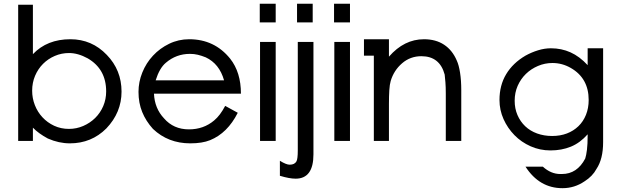

<svg xmlns="http://www.w3.org/2000/svg" viewBox="-20 -756 3322 1030"><path d="M355 13Q295.5 13 236.5 -13Q211.5 -26.5 191.8 -40.8Q172 -55 156.5 -71V0H77.5V-730.5H156.5V-465.5Q232.5 -545.5 357.5 -545.5Q473 -545.5 553 -461.5Q632 -380 632 -264.5Q632 -152.5 550.5 -67Q470.5 13 355 13ZM450.5 -443Q398.5 -471.5 350.5 -471.5Q310 -471.5 274 -456Q238 -440.5 211 -413.5Q184 -386.5 168.2 -349.5Q152.5 -312.5 152.5 -269.5Q152.5 -229 167 -192Q181.5 -155 207.8 -126.8Q234 -98.5 270.2 -81.5Q306.5 -64.5 350 -64.5Q390 -64.5 426.5 -80.2Q463 -96 490.5 -123Q518 -150 533.8 -186.8Q549.5 -223.5 549.5 -265.5Q549.5 -385.5 450.5 -443Z M806 -253.5Q809.5 -174.5 860 -121Q911 -62 993.5 -62Q1072.5 -62 1129 -110Q1161 -136.5 1188 -188L1255.5 -151Q1200.5 -42 1107 -4Q1065 13 1000.5 13Q882 13 800.5 -64.5Q762.5 -106.5 742.8 -155.2Q723 -204 723 -263Q723 -316.5 743.5 -367.2Q764 -418 800.8 -457.5Q837.5 -497 887.5 -521.2Q937.5 -545.5 995 -545.5Q1130.5 -545.5 1214.5 -441.5Q1272.5 -368.5 1272.5 -253.5ZM1083.5 -448.5Q1061 -457.5 1041.2 -462.2Q1021.5 -467 999 -467Q925.5 -467 870 -419.5Q836 -391.5 815 -325H1182Q1157 -414 1083.5 -448.5Z M1459 -531V0H1375V-531ZM1459 -736V-636H1373.5V-736Z M1566 202.5Q1532.5 202.5 1481.5 187V106.5Q1515.5 127.5 1534 127.5Q1560.5 127.5 1570.5 109.5Q1577.5 96 1577.5 51V-531H1661.5V72Q1661.5 202.5 1566 202.5ZM1657.5 -736V-636H1573.5V-736Z M1857.5 -531V0H1773.5V-531ZM1857.5 -736V-636H1772V-736Z M2371.5 -253.5Q2371.5 -289.5 2369.5 -314.2Q2367.5 -339 2365.5 -356Q2339 -454.5 2240.5 -454.5Q2181 -454.5 2137 -416.5Q2093 -378.5 2076 -322Q2070.5 -303.5 2068.5 -272Q2066.5 -240.5 2066.5 -198.5V0H1985.5V-457.5H1932.5V-545.5H2066.5V-452Q2148 -545.5 2254.5 -545.5Q2318 -545.5 2362.5 -516Q2407 -486.5 2430.5 -431Q2441.5 -407.5 2448 -366.2Q2454.5 -325 2454.5 -272V0H2371.5Z M3180 150Q3159 189.5 3115.5 217Q3062 253.5 2997.5 253.5Q2873.5 253.5 2799 138H2892Q2935.5 177.5 2985.5 177.5H2994.5Q3076 177.5 3119.5 94.5Q3125 77.5 3128.8 47.2Q3132.5 17 3132.5 -30V-35.5Q3092 10.5 3042.5 30.8Q2993 51 2933 51Q2876.5 51 2826.5 28.8Q2776.5 6.5 2739.8 -31Q2703 -68.5 2681.2 -117.2Q2659.5 -166 2659.5 -219.5Q2659.5 -298.5 2695.5 -358.2Q2731.5 -418 2799 -457.5Q2831.5 -475.5 2866.5 -486.2Q2901.5 -497 2935.5 -497Q2992 -497 3040.5 -475.2Q3089 -453.5 3132.5 -406.5V-497H3215.5V6.5Q3215.5 97 3180 150ZM3042 -391.5Q2996 -418 2943.5 -418Q2903 -418 2866 -402.2Q2829 -386.5 2801.2 -359.5Q2773.5 -332.5 2757.2 -295.8Q2741 -259 2741 -215.5Q2741 -173.5 2756 -138.8Q2771 -104 2797.5 -78.8Q2824 -53.5 2861.2 -40Q2898.5 -26.5 2942 -26.5Q2985.5 -26.5 3021 -40Q3056.5 -53.5 3082.8 -78.8Q3109 -104 3123.5 -140Q3138 -176 3138 -219.5Q3138 -336.5 3042 -391.5Z"/></svg>

Font: MM Phetkon
Style: Regular
Weight: 400
Designer: Khon Soe Zaw Thu
Version: Version 1.00 July 15, 2016, initial release